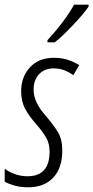

<svg xmlns="http://www.w3.org/2000/svg" viewBox="-34 -787 397 817"><path d="M199 -607Q230 -631 276 -679.5Q322 -728 343 -759V-767H281Q244 -699 168 -616V-607ZM231 -146Q231 -194 213 -224Q195 -254 160 -295Q109 -352 109 -406Q109 -446 132 -471Q155 -496 195 -496Q220 -496 241 -487.5Q262 -479 278 -467L303 -510Q284 -522 257.5 -531.5Q231 -541 195 -541Q130 -541 93 -500Q56 -459 56 -399Q56 -355 73.5 -323Q91 -291 119 -260Q151 -223 164 -198.5Q177 -174 177 -142Q177 -37 83 -37Q54 -37 28.5 -46.5Q3 -56 -14 -69V-14Q1 -5 27 2.5Q53 10 86 10Q154 10 192.5 -31Q231 -72 231 -146Z"/></svg>

Font: Noto Sans Display Condensed Light
Style: Italic
Weight: 300
Width: 3
Designer: Monotype Design team
Foundry: Monotype Imaging Inc.
Version: 1.000